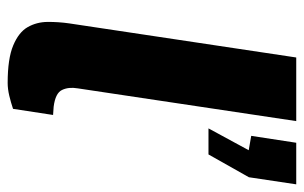

<svg xmlns="http://www.w3.org/2000/svg" viewBox="-166 -617 793 501"><g transform="rotate(90 230.5 -366.5)"><path d="M196.5 10Q133 10 98.5 -4.5Q64 -19 50.8 -42.2Q37.5 -65.5 37.2 -94Q37 -122.5 41 -150.5L130 -743H296L210.5 -172.5Q206.5 -149 214.8 -131.8Q223 -114.5 258.5 -110L280 -108.5L264 -4Q247.5 1.5 229.8 5.8Q212 10 196.5 10ZM315 -514 372 -619 334.5 -625.5 352.5 -743H461L442.5 -619.5L383 -514Z"/></g></svg>

Font: Public Sans Thin ExtraBold
Style: Italic
Weight: 800
Italic angle: -8°
Version: Version 2.001